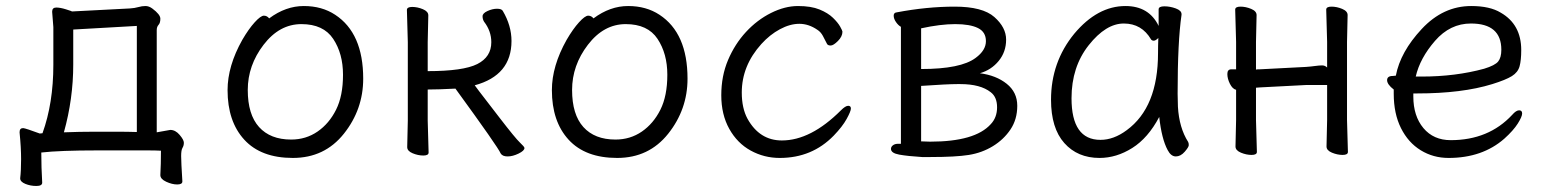

<svg xmlns="http://www.w3.org/2000/svg" viewBox="-20 -506 5125 637"><path d="M192 -67Q246 -69 292 -69H370Q403 -69 434 -68V-420L223 -408V-292Q223 -178 192 -67ZM57 -81Q66 -80 112 -63L121 -64Q157 -164 157 -291V-416L153 -467Q153 -481 166.5 -481Q180 -481 199 -475Q218 -469 219 -468L411 -478Q427 -479 439 -482.5Q451 -486 462.5 -486Q474 -486 485 -478Q512 -458 512 -444Q512 -430 506 -423.5Q500 -417 500 -406V-67L545 -75Q562 -75 576 -58.5Q590 -42 590 -32.5Q590 -23 585.5 -15.5Q581 -8 581 11.5Q581 31 585 95V96Q585 106 568 106Q551 106 531.5 97Q512 88 512 75V74Q514 40 514 -6Q496 -7 470 -7H303Q179 -7 117 0Q117 49 120 100Q120 111 100.5 111Q81 111 64 104Q47 97 47 86V85Q50 60 50 22Q50 -16 45 -66V-68Q45 -81 57 -81Z M946 -43Q995 -43 1033.5 -69.5Q1072 -96 1095 -142Q1118 -188 1118 -258Q1118 -328 1085.5 -377Q1053 -426 980 -426Q907 -426 854.5 -357.5Q802 -289 802 -207.5Q802 -126 839.5 -84.5Q877 -43 946 -43ZM873 -445Q928 -486 988 -486Q1048 -486 1092 -457Q1185 -396 1185 -245Q1185 -143 1121 -62.5Q1057 18 951.5 18Q846 18 790.5 -42.5Q735 -103 735 -207Q735 -287 784 -374Q805 -410 825 -432Q845 -454 855.5 -454Q866 -454 873 -445Z M1331 -18 1333 -106V-366L1330 -473Q1330 -483 1347.5 -483Q1365 -483 1383 -475.5Q1401 -468 1401 -455L1399 -366V-270Q1517 -270 1563.5 -293.5Q1610 -317 1610 -366Q1610 -403 1586 -434Q1581 -442 1581 -452Q1581 -462 1597.5 -469.5Q1614 -477 1629 -477Q1644 -477 1648 -470Q1677 -421 1677 -370Q1677 -256 1555 -223Q1556 -221 1569.5 -203.5Q1583 -186 1636.5 -116.5Q1690 -47 1705 -33Q1720 -19 1720 -15Q1720 -6 1700.5 3.5Q1681 13 1664 13Q1647 13 1641 3Q1633 -17 1491 -212Q1434 -209 1399 -209V-106L1402 0Q1402 10 1384.5 10Q1367 10 1349 2.5Q1331 -5 1331 -18Z M2022 -43Q2071 -43 2109.5 -69.5Q2148 -96 2171 -142Q2194 -188 2194 -258Q2194 -328 2161.5 -377Q2129 -426 2056 -426Q1983 -426 1930.5 -357.5Q1878 -289 1878 -207.5Q1878 -126 1915.5 -84.5Q1953 -43 2022 -43ZM1949 -445Q2004 -486 2064 -486Q2124 -486 2168 -457Q2261 -396 2261 -245Q2261 -143 2197 -62.5Q2133 18 2027.5 18Q1922 18 1866.5 -42.5Q1811 -103 1811 -207Q1811 -287 1860 -374Q1881 -410 1901 -432Q1921 -454 1931.5 -454Q1942 -454 1949 -445Z M2746 -56Q2674 18 2567 18Q2515 18 2470.5 -6.5Q2426 -31 2399.5 -78.5Q2373 -126 2373 -190Q2373 -254 2395.5 -307Q2418 -360 2455 -400Q2492 -440 2538 -463Q2584 -486 2627.5 -486Q2671 -486 2699 -474.5Q2727 -463 2743.5 -447Q2760 -431 2767.5 -417.5Q2775 -404 2775 -401Q2775 -385 2760 -370Q2745 -355 2736 -355Q2727 -355 2724 -360Q2717 -374 2710 -387Q2703 -400 2692 -407Q2663 -427 2632 -427Q2601 -427 2567.5 -409Q2534 -391 2506 -360Q2441 -288 2441 -199Q2441 -147 2460 -112Q2500 -40 2574 -40Q2670 -40 2770 -140Q2785 -155 2794 -155Q2803 -155 2803 -146Q2803 -137 2789 -111.5Q2775 -86 2746 -56Z M3036 -37 3066 -36Q3215 -36 3267 -94Q3288 -116 3288 -150Q3288 -184 3267 -200Q3233 -227 3166 -227H3156Q3123 -227 3036 -221ZM3036 -412V-277Q3168 -277 3217 -314Q3251 -339 3251 -369.5Q3251 -400 3224.5 -413Q3198 -426 3149 -426Q3100 -426 3036 -412ZM3039 15Q2991 12 2963.5 7Q2936 2 2936 -12Q2936 -19 2942.5 -24Q2949 -29 2960 -29H2969V-417Q2960 -422 2952.5 -433Q2945 -444 2945 -454Q2945 -464 2955 -465Q3055 -484 3147.5 -484Q3240 -484 3279 -449.5Q3318 -415 3318 -374.5Q3318 -334 3293.5 -304Q3269 -274 3231 -263Q3285 -256 3320 -228Q3355 -200 3355 -155Q3355 -110 3332.5 -76.5Q3310 -43 3274 -21Q3238 1 3194.5 8Q3151 15 3067 15Z M3535 -180Q3535 -42 3631 -42Q3675 -42 3718 -74Q3822 -150 3822 -330Q3822 -355 3823 -380Q3814 -371 3808 -371Q3802 -371 3799 -375Q3768 -428 3708.5 -428Q3649 -428 3592 -356Q3535 -284 3535 -180ZM3900 -457Q3887 -368 3887 -195Q3887 -179 3888 -152Q3892 -82 3922 -35Q3924 -31 3924 -24.5Q3924 -18 3910.5 -2.5Q3897 13 3881 13Q3865 13 3854 -8Q3834 -45 3826 -118Q3789 -48 3736.5 -15Q3684 18 3628 18Q3555 18 3511 -31.5Q3467 -81 3467 -175Q3467 -300 3544 -394Q3621 -486 3714 -486Q3792 -486 3824 -420V-475Q3824 -485 3843 -485Q3862 -485 3881 -478Q3900 -471 3900 -459Z M4381 -20 4383 -108V-224H4314L4160 -216L4147 -215V-108L4150 -2Q4150 8 4132.5 8Q4115 8 4097 0.5Q4079 -7 4079 -20L4081 -108V-208Q4069 -211 4060.5 -228Q4052 -245 4052 -260.5Q4052 -276 4065 -276H4081V-367L4078 -474Q4078 -484 4095.5 -484Q4113 -484 4131 -476.5Q4149 -469 4149 -456L4147 -367V-275Q4150 -276 4154 -276H4159L4313 -284Q4328 -285 4342.5 -287Q4357 -289 4366.5 -289Q4376 -289 4383 -282V-367L4380 -474Q4380 -484 4397.5 -484Q4415 -484 4433 -476.5Q4451 -469 4451 -456L4449 -367V-108L4452 -2Q4452 8 4434.5 8Q4417 8 4399 0.5Q4381 -7 4381 -20Z M4697 -252Q4809 -252 4904 -278Q4940 -289 4950.5 -302Q4961 -315 4961 -341Q4961 -428 4860 -428Q4791 -428 4741 -370.5Q4691 -313 4677 -252ZM4601 -254 4611 -255Q4626 -334 4697 -410Q4768 -486 4861 -486Q4923 -486 4959 -464Q5027 -425 5027 -340Q5027 -306 5021.5 -286Q5016 -266 4996 -253.5Q4976 -241 4931 -227Q4831 -196 4682 -196H4669V-186Q4669 -121 4702.5 -81Q4736 -41 4793 -41Q4919 -41 4997 -125Q5010 -140 5020 -140Q5030 -140 5030 -129.5Q5030 -119 5015.5 -96Q5001 -73 4971 -46Q4898 18 4786 18Q4735 18 4693.5 -7.5Q4652 -33 4628 -81Q4604 -129 4604 -195V-209Q4582 -226 4582 -240Q4582 -254 4601 -254Z"/></svg>

Font: LXGW WenKai Lite
Style: Regular
Weight: 400
Designer: LXGW / Fontworks Inc.
Foundry: LXGW / Fontworks Inc.
Version: Version 1.511; March 25, 2025